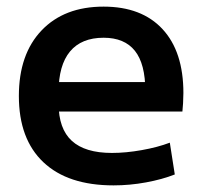

<svg xmlns="http://www.w3.org/2000/svg" viewBox="-20 -550 609 580"><path d="M323 10Q185 10 111 -60Q37 -130 37 -260Q37 -386 105.5 -458Q174 -530 293 -530Q408 -530 471 -462Q534 -394 534 -269Q534 -255 533 -238Q532 -221 531 -213H105V-302H437L419 -275Q419 -357 387.5 -396.5Q356 -436 293 -436Q226 -436 191.5 -394.5Q157 -353 157 -272V-237Q157 -161 197 -124.5Q237 -88 318 -88Q360 -88 408 -96.5Q456 -105 493 -119L508 -23Q470 -8 421 1Q372 10 323 10Z"/></svg>

Font: M PLUS 1 Thin SemiBold
Style: Regular
Weight: 600
Version: Version 1.001